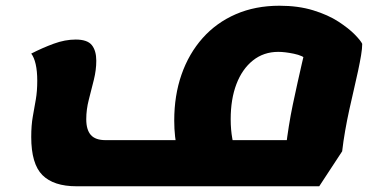

<svg xmlns="http://www.w3.org/2000/svg" viewBox="-20 -625 1322 670"><path d="M247 25Q167 25 128 -14Q89 -53 89 -147Q89 -188 94.5 -218.5Q100 -249 105 -278Q110 -307 110 -343Q110 -377 104.5 -401Q99 -425 89 -438Q128 -458 167.5 -472.5Q207 -487 244 -487Q285 -487 300.5 -467.5Q316 -448 316 -413Q316 -381 307.5 -346.5Q299 -312 290 -277.5Q281 -243 281 -209Q281 -172 297 -154Q313 -136 348 -136H646L599 -99Q594 -122 591 -148.5Q588 -175 588 -204Q588 -292 613.5 -365Q639 -438 687 -492Q735 -546 803 -575.5Q871 -605 955 -605Q1021 -605 1073 -589Q1125 -573 1161 -549.5Q1197 -526 1218 -504.5Q1239 -483 1244 -472Q1244 -456 1240 -432Q1236 -408 1229.5 -377.5Q1223 -347 1215 -313Q1207 -279 1199 -242.5Q1191 -206 1184.5 -169Q1178 -132 1174 -97L1094 25ZM978 -114Q982 -147 988 -185Q994 -223 1002 -261Q1010 -299 1018 -335Q1026 -371 1033 -401.5Q1040 -432 1045 -453L1053 -416Q1037 -431 1005.5 -437.5Q974 -444 951 -444Q900 -444 862.5 -414Q825 -384 805 -331.5Q785 -279 785 -209Q785 -190 786.5 -173Q788 -156 790.5 -142.5Q793 -129 795 -118L770 -136H1056Z"/></svg>

Font: Lemonada
Style: Regular
Weight: 400
Designer: Mohamed Gaber (Arabic), Eduardo Tunni (Latin)
Foundry: Kief Type Foundry
Version: Version 4.005